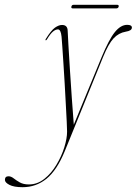

<svg xmlns="http://www.w3.org/2000/svg" viewBox="-154 -535 569 800"><path d="M269 -296Q300 -371 324.5 -401.2Q349 -431.5 376 -431.5Q395.5 -431.5 395.5 -420Q395.5 -407 370 -403Q340.5 -398 319.2 -375.2Q298 -352.5 275.5 -297.5L116 94.5Q83 175 39.5 210Q-4 245 -60 245Q-96 245 -114.8 235.2Q-133.5 225.5 -133.5 214.5Q-133.5 199.5 -118.5 199.5Q-108 199.5 -97.2 208Q-86.5 216.5 -71.5 225Q-56.5 233.5 -33.5 233.5Q1.5 233.5 30.8 210.2Q60 187 81.2 151.5Q102.5 116 114 78.8Q125.5 41.5 125.5 13.5Q125.5 1.5 124 -29Q122.5 -59.5 120.2 -100.8Q118 -142 115.5 -186.8Q113 -231.5 110.2 -272.2Q107.5 -313 105.5 -342.5Q103.5 -372 102.5 -382Q99.5 -412.5 87.5 -412.5Q77.5 -412.5 66.8 -403.5Q56 -394.5 42 -371.5Q39 -366.5 37 -367Q33.5 -368 37 -373Q59 -408.5 75 -419.8Q91 -431 104.5 -431Q127.5 -431 128 -406.5Q128.5 -392.5 131 -349Q133.5 -305.5 137.2 -246.8Q141 -188 145.2 -126.8Q149.5 -65.5 153.5 -15.5ZM143.5 -507.5Q145 -515 153 -515H334Q342 -515 340.5 -507.5Q338.5 -500 330.5 -500H149.5Q141.5 -500 143.5 -507.5Z"/></svg>

Font: Fraunces 144pt Thin
Style: Italic
Weight: 100
Italic angle: -16°
Version: Version 1.000;[b76b70a41]